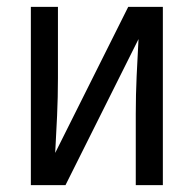

<svg xmlns="http://www.w3.org/2000/svg" viewBox="-20 -540 565 560"><path d="M70 0V-520H149V-312Q149 -257 146.5 -202.5Q144 -148 141 -94L354 -520H455V0H376V-208Q376 -263 378.5 -317.5Q381 -372 384 -426L171 0Z"/></svg>

Font: Iosevka Pride
Style: Regular
Weight: 400
Monospace: yes
Designer: Belleve Invis
Foundry: Belleve Invis
Version: Version 30.3.1; ttfautohint (v1.8.4)